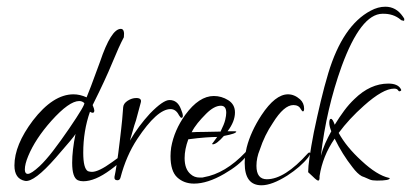

<svg xmlns="http://www.w3.org/2000/svg" viewBox="-20 -535 1224 572"><path d="M228 5Q219 5 212 2Q195 -6 195 -50Q195 -87 205 -136Q203 -130 146 -65Q82 8 55 4Q23 -2 23 -42Q23 -103 78 -176Q138 -254 199 -254Q218 -254 238 -245Q244 -258 278 -351Q311 -449 340 -449Q352 -449 349 -424Q335 -398 314.5 -348Q294 -298 258 -226L256 -222Q261 -210 261 -206Q261 -199 256 -199Q253 -199 248 -202Q228 -145 228 -80Q228 -33 242 -25Q248 -23 254 -23Q274 -23 314 -52Q349 -78 350 -77Q357 -64 309 -29Q263 5 228 5ZM63 -17Q73 -17 98 -40Q116 -57 138 -85.5Q160 -114 186 -152Q235 -224 231 -228Q225 -234 216 -234Q186 -234 133 -175Q85 -121 64 -70Q54 -46 54 -30Q54 -17 63 -17Z M330 2Q320 2 321 -8Q324 -21 328 -47.5Q332 -74 337 -116Q339 -135 341 -150.5Q343 -166 344 -179L347 -216Q348 -227 360.5 -235Q373 -243 386 -243Q404 -243 399 -228L385 -176Q380 -162 376 -147Q372 -132 367 -116Q392 -159 427 -197Q466 -237 485 -237Q509 -237 519 -210Q530 -184 520 -184Q518 -184 513 -192Q504 -210 488 -210Q448 -210 389 -121Q356 -71 339 -6Q337 2 330 2Z M558 12Q528 12 508 -6.5Q488 -25 488 -70Q488 -82 490 -96Q499 -147 532 -193Q573 -249 617 -249Q640 -249 660 -236.5Q680 -224 680 -200Q680 -173 658 -144H678Q683 -144 684 -143Q684 -137 647 -130Q625 -105 614 -105Q612 -105 612 -107Q612 -106 627 -127Q614 -127 592.5 -125.5Q571 -124 541 -120Q530 -90 530 -64Q530 -31 548 -16Q559 -6 575 -6Q578 -6 581 -6Q584 -6 587 -7Q651 -18 711 -81Q716 -88 719 -83Q720 -82 720 -80Q720 -76 714 -70Q693 -43 648 -17Q598 12 558 12ZM551 -141Q565 -142 587 -142L637 -143Q648 -165 651 -178Q654 -191 654 -199Q654 -220 638 -220Q618 -220 594 -196Q580 -182 569 -168.5Q558 -155 551 -141Z M759 17Q709 17 709 -49Q709 -70 715 -96Q727 -143 759 -192Q800 -254 838 -254Q857 -254 874 -239Q886 -228 886 -211Q886 -207 885 -205Q884 -204 883.5 -203.5Q883 -203 883 -203Q880 -203 876 -210Q870 -222 854 -222Q826 -222 793 -169Q768 -132 754 -89Q744 -65 744 -41Q744 -1 775 -1Q828 -1 897 -78Q902 -83 904 -79V-78Q904 -74 898 -66Q876 -38 836 -12Q790 17 759 17Z M928 3Q924 3 912 -9L898 -22Q898 -53 915 -141Q925 -189 935.5 -233Q946 -277 958 -317Q1001 -459 1084 -503Q1106 -515 1128 -515Q1160 -515 1180 -486L1184 -480Q1185 -475 1184 -474Q1182 -472 1179 -474Q1176 -474 1174 -476Q1152 -495 1119 -494Q1055 -493 998 -338Q952 -210 936 -71Q941 -90 949 -108Q957 -126 967 -144Q961 -159 961 -169Q961 -181 966 -181Q971 -181 977 -164V-163Q991 -186 1005.5 -205.5Q1020 -225 1036 -240Q1083 -286 1137 -286Q1165 -286 1174 -270Q1177 -265 1173 -264Q1169 -261 1166 -266Q1163 -271 1154 -271Q1121 -271 1064 -220Q1020 -181 989 -139Q1012 -97 1057 -56Q1103 -13 1139 -5Q1141 -5 1141 -4Q1141 3 1103 3Q1089 3 1082 0L1066 -7Q1060 -9 1058 -10Q1045 -17 1030 -37Q1000 -75 977 -122Q941 -70 932 -10V-6Q932 3 928 3Z"/></svg>

Font: Lovers Quarrel
Style: Regular
Weight: 400
Designer: Robert E. Leuschke
Foundry: Robert E. Leuschke
Version: Version 1.010; ttfautohint (v1.8.3)